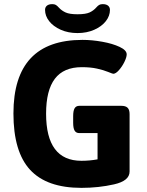

<svg xmlns="http://www.w3.org/2000/svg" viewBox="-20 -901 712 929"><path d="M607 -349V-71Q607 -26 532 -9Q457 8 374 8Q206 8 125.5 -79.5Q45 -167 45 -352Q45 -708 379 -708Q425 -708 475 -699Q525 -690 559 -674Q593 -658 593 -638Q593 -624 582 -601.5Q571 -579 555.5 -561.5Q540 -544 528 -544Q525 -544 503 -553Q481 -562 449.5 -569Q418 -576 376 -576Q288 -576 245.5 -520Q203 -464 203 -351Q203 -123 374 -123Q414 -123 452 -130V-257H364Q348 -257 341 -269Q334 -281 334 -307V-339Q334 -365 341 -377Q348 -389 364 -389H567Q588 -389 597.5 -379.5Q607 -370 607 -349ZM198 -853Q198 -866 207 -873.5Q216 -881 233 -881Q244 -881 250.5 -877Q257 -873 266 -863Q279 -849 298 -840.5Q317 -832 355 -832Q395 -832 414 -841Q433 -850 446 -865Q453 -873 459.5 -877Q466 -881 477 -881Q494 -881 503 -873.5Q512 -866 512 -853Q512 -824 492 -798.5Q472 -773 436 -757Q400 -741 355 -741Q310 -741 274 -757Q238 -773 218 -798.5Q198 -824 198 -853Z"/></svg>

Font: Asap-Bold
Style: Bold
Weight: 700
Designer: Pablo Cosgaya
Foundry: Omnibus-Type
Version: Version 2.000; ttfautohint (v1.8)